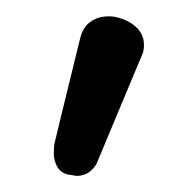

<svg xmlns="http://www.w3.org/2000/svg" viewBox="-20 -646 225 235"><path d="M47.9 -446.8Q51.3 -436 62 -432.6L73.7 -430.7Q85.4 -430.7 93.3 -439Q97.2 -442.9 99.1 -447.8L154.8 -581.1Q156.2 -585.4 156.2 -591.3Q156.2 -608.4 138.7 -618.7Q130.4 -623.5 120.1 -625.5Q116.7 -626 113.3 -626Q97.2 -626 86.9 -616.2Q80.6 -609.4 78.1 -599.1Q46.4 -470.2 46.4 -469Q46.4 -467.8 46.1 -465.3Q45.9 -462.9 45.9 -457.5Q45.9 -452.1 47.9 -446.8Z"/></svg>

Font: YuPearl-Light
Style: Light
Weight: 300
Designer: Max Yao
Foundry: Max-Everyday
Version: Version 1.011; ttfautohint (v1.8.3)